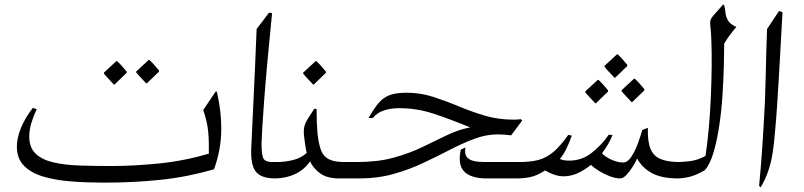

<svg xmlns="http://www.w3.org/2000/svg" viewBox="-20 -762 3432 820"><path d="M906 -371Q916 -328 920.5 -289Q925 -250 925 -215Q925 -164 916.5 -120.5Q908 -77 894 -39Q780 -6 665.5 6Q551 18 426 18Q353 18 286 13Q219 8 166 -7.5Q113 -23 82.5 -54Q52 -85 52 -136Q52 -172 69 -214.5Q86 -257 120 -301L137 -296Q123 -267 114 -237Q105 -207 105 -179Q105 -131 133 -105Q161 -79 210 -68Q259 -57 322 -55Q385 -53 455 -53Q551 -53 660 -64Q769 -75 872 -106Q873 -160 869 -201.5Q865 -243 848 -292L901 -371ZM604 -406Q603 -408 595 -416Q587 -424 577.5 -434.5Q568 -445 562 -452V-457L615 -506H618Q630 -495 639.5 -484Q649 -473 659 -461V-456L607 -406ZM466 -401Q465 -403 457 -411Q449 -419 439.5 -429.5Q430 -440 424 -447V-452L477 -501H480Q492 -490 501.5 -479Q511 -468 521 -456V-451L469 -401Z M1156 0Q1095 0 1072.5 -29Q1050 -58 1053 -128Q1056 -199 1062.5 -330.5Q1069 -462 1076 -638L1129 -708L1142 -706Q1118 -467 1108 -331.5Q1098 -196 1097 -149Q1097 -107 1103.5 -88.5Q1110 -70 1144 -70H1172Q1184 -70 1190.5 -61Q1197 -52 1197 -40Q1197 -26 1187 -13Q1177 0 1156 0Z M1278 -186Q1276 -211 1281.5 -227.5Q1287 -244 1298 -260Q1309 -276 1322 -297H1332Q1332 -267 1333 -241Q1334 -215 1336 -192Q1341 -147 1351 -120.5Q1361 -94 1384.5 -82Q1408 -70 1450 -70H1453Q1467 -70 1474 -59.5Q1481 -49 1480 -36Q1479 -23 1470.5 -11.5Q1462 0 1444 0H1429Q1377 0 1347.5 -21.5Q1318 -43 1304 -73Q1281 -38 1241 -19Q1201 0 1153 0Q1146 0 1130 -3.5Q1114 -7 1100.5 -15Q1087 -23 1087 -35Q1087 -51 1101 -58.5Q1115 -66 1133 -68Q1151 -70 1163 -70Q1197 -70 1231.5 -78.5Q1266 -87 1290 -109Q1285 -130 1282.5 -150Q1280 -170 1278 -186ZM1317 -401Q1316 -403 1308 -411Q1300 -419 1290.5 -429.5Q1281 -440 1275 -447V-452L1328 -501H1331Q1343 -490 1352.5 -479Q1362 -468 1372 -456V-451L1320 -401Z M1517 0H1422Q1396 0 1383 -10.5Q1370 -21 1370 -34Q1370 -48 1384 -59Q1398 -70 1427 -70H1506Q1593 -70 1660.5 -88.5Q1728 -107 1783 -133.5Q1838 -160 1887.5 -184Q1937 -208 1988 -218Q1900 -254 1830 -277Q1760 -300 1685 -300Q1649 -300 1620 -290.5Q1591 -281 1572 -258H1554Q1577 -298 1596.5 -321.5Q1616 -345 1643.5 -355.5Q1671 -366 1716 -366Q1775 -366 1829.5 -348.5Q1884 -331 1937.5 -308.5Q1991 -286 2049 -268.5Q2107 -251 2174 -251Q2182 -251 2190 -251.5Q2198 -252 2205 -253L2210 -247L2163 -184Q2149 -186 2134.5 -187Q2120 -188 2106 -188Q2056 -188 2005.5 -169Q1955 -150 1901 -122Q1847 -94 1787.5 -66Q1728 -38 1661 -19Q1594 0 1517 0ZM1968 -132Q1963 -106 1973 -92.5Q1983 -79 2003.5 -74.5Q2024 -70 2049 -70H2197Q2215 -70 2224 -59.5Q2233 -49 2233 -37Q2233 -23 2223 -11.5Q2213 0 2192 0H2058Q1992 0 1963 -29Q1934 -58 1948 -123Z M2580 -187 2596 -185Q2579 -144 2551 -107Q2565 -92 2591.5 -80Q2618 -68 2641 -68Q2660 -68 2676 -92Q2692 -116 2704 -148.5Q2716 -181 2723 -207L2747 -216Q2745 -159 2758 -127Q2771 -95 2802 -82.5Q2833 -70 2882 -70Q2900 -70 2909 -59Q2918 -48 2918 -35Q2918 -22 2906 -11Q2894 0 2877 0Q2806 0 2764.5 -22.5Q2723 -45 2701 -85Q2694 -69 2681.5 -49Q2669 -29 2655 -14.5Q2641 0 2629 0Q2609 0 2585 -9Q2561 -18 2539 -31.5Q2517 -45 2504 -58Q2477 -36 2447.5 -22.5Q2418 -9 2387 -9Q2351 -9 2308 -34Q2272 -11 2243.5 -5.5Q2215 0 2186 0H2180Q2151 0 2136.5 -10.5Q2122 -21 2122 -33Q2122 -47 2139.5 -58.5Q2157 -70 2193 -70H2199Q2246 -70 2280 -79Q2314 -88 2344 -113.5Q2374 -139 2407 -186L2422 -183Q2414 -159 2401 -131Q2388 -103 2371 -83Q2386 -76 2411 -76Q2465 -76 2507.5 -109.5Q2550 -143 2580 -187ZM2604 -430Q2603 -432 2595 -440Q2587 -448 2577.5 -458.5Q2568 -469 2562 -476V-481L2615 -530H2618Q2630 -519 2639.5 -508Q2649 -497 2659 -485V-480L2607 -430ZM2677 -326Q2676 -328 2668 -336Q2660 -344 2650.5 -354.5Q2641 -365 2635 -372V-377L2688 -426H2691Q2703 -415 2712.5 -404Q2722 -393 2732 -381V-376L2680 -326ZM2522 -321Q2521 -323 2513 -331Q2505 -339 2495.5 -349.5Q2486 -360 2480 -367V-372L2533 -421H2536Q2548 -410 2557.5 -399Q2567 -388 2577 -376V-371L2525 -321Z M3072 -742Q3077 -725 3078.5 -707.5Q3080 -690 3089.5 -674Q3099 -658 3125 -647Q3106 -625 3095 -609.5Q3084 -594 3073 -576Q3073 -541 3071.5 -484Q3070 -427 3066 -361Q3062 -295 3052.5 -230Q3043 -165 3028 -113Q3013 -61 2990 -35Q2954 -14 2925.5 -7Q2897 0 2870 0Q2845 0 2826.5 -10Q2808 -20 2808 -35Q2808 -50 2828 -60Q2848 -70 2876 -70Q2891 -70 2924.5 -73.5Q2958 -77 2993 -96Q3001 -147 3007 -213.5Q3013 -280 3016 -349.5Q3019 -419 3019.5 -482Q3020 -545 3018 -589Q3017 -622 3015 -639.5Q3013 -657 3013 -666Q3013 -675 3017.5 -683Q3022 -691 3034 -704Q3046 -717 3068 -742Z M3322 -710Q3321 -690 3319 -659Q3317 -628 3315 -583Q3310 -492 3306 -425.5Q3302 -359 3298.5 -306Q3295 -253 3290 -200Q3286 -147 3279.5 -107Q3273 -67 3261.5 -33Q3250 1 3229 38L3222 32Q3226 -10 3229 -46.5Q3232 -83 3235 -124.5Q3238 -166 3241 -220Q3248 -325 3250 -429.5Q3252 -534 3256 -638L3307 -715Z"/></svg>

Font: Bona Nova
Style: Italic
Weight: 400
Italic angle: -4°
Designer: Mateusz Machalski
Foundry: Capitalics
Version: Version 4.001; ttfautohint (v1.8.3)